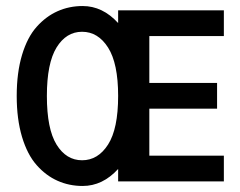

<svg xmlns="http://www.w3.org/2000/svg" viewBox="-20 -599 794 634"><path d="M719.2 -480H473.1V-325.2H696.8V-240.2H473.1V-85H719.2V0H370.1V-41Q318.8 15.1 252.9 15.1Q208.5 15.1 170.2 -2Q131.8 -19 101.1 -53.7Q70.3 -88.4 52.7 -147Q35.2 -205.6 35.2 -282.2Q35.2 -358.9 52.7 -417.5Q70.3 -476.1 101.1 -510.5Q131.8 -544.9 170.2 -562Q208.5 -579.1 252.9 -579.1Q318.8 -579.1 370.1 -522.9V-564.9H719.2ZM251 -69.8Q303.7 -69.8 336.9 -121.8Q370.1 -173.8 370.1 -282.2Q370.1 -389.6 336.9 -441.9Q303.7 -494.1 251 -494.1Q198.7 -494.1 166.7 -442.1Q134.8 -390.1 134.8 -282.2Q134.8 -173.3 166.7 -121.6Q198.7 -69.8 251 -69.8Z"/></svg>

Font: Neutral Grotesk
Style: Regular
Weight: 400
Designer: Nawras Khrais
Foundry: Nawras Khrais
Version: Version 1.000;PS 001.000;hotconv 1.0.88;makeotf.lib2.5.64775